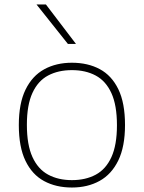

<svg xmlns="http://www.w3.org/2000/svg" viewBox="-20 -828 642 857"><path d="M301 9Q230 9 176.8 -19.8Q123.5 -48.5 93.8 -110Q64 -171.5 64 -270Q64 -366.5 94 -428Q124 -489.5 177.5 -518.8Q231 -548 301 -548Q372 -548 425.2 -519.5Q478.5 -491 508.2 -429.8Q538 -368.5 538 -270Q538 -173.5 508 -111.8Q478 -50 424.5 -20.5Q371 9 301 9ZM301 -24Q362 -24 407.2 -48.2Q452.5 -72.5 477.2 -126.5Q502 -180.5 502 -269Q502 -358.5 477.2 -412.5Q452.5 -466.5 407.2 -490.8Q362 -515 301 -515Q240 -515 194.8 -491Q149.5 -467 124.8 -413.2Q100 -359.5 100 -271Q100 -181.5 124.8 -127.2Q149.5 -73 194.8 -48.5Q240 -24 301 -24ZM283 -632 143 -808H185L319 -632Z"/></svg>

Font: Encode Sans Expanded Thin
Style: Regular
Weight: 100
Width: 7
Designer: Multiple Designers
Foundry: Impallari Type
Version: Version 3.000; ttfautohint (v1.8.3) -l 8 -r 50 -G 200 -x 14 